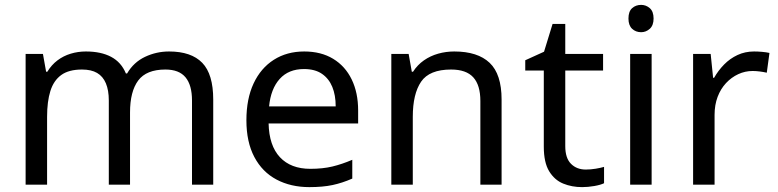

<svg xmlns="http://www.w3.org/2000/svg" viewBox="-20 -757 3189 787"><path d="M673 -546Q764 -546 809 -499.5Q854 -453 854 -349V0H767V-345Q767 -408 740.5 -440Q714 -472 658 -472Q580 -472 546.5 -427Q513 -382 513 -296V0H426V-345Q426 -387 414 -415.5Q402 -444 378 -458Q354 -472 316 -472Q262 -472 231 -449.5Q200 -427 186.5 -384Q173 -341 173 -278V0H85V-536H156L169 -463H174Q191 -491 215.5 -509.5Q240 -528 270 -537Q300 -546 332 -546Q394 -546 435.5 -524Q477 -502 496 -456H501Q528 -502 574.5 -524Q621 -546 673 -546Z M1227 -546Q1296 -546 1345.5 -516Q1395 -486 1421.5 -431.5Q1448 -377 1448 -304V-251H1081Q1083 -160 1127.5 -112.5Q1172 -65 1252 -65Q1303 -65 1342.5 -74.5Q1382 -84 1424 -102V-25Q1383 -7 1343 1.5Q1303 10 1248 10Q1172 10 1113.5 -21Q1055 -52 1022.5 -113.5Q990 -175 990 -264Q990 -352 1019.5 -415Q1049 -478 1102.5 -512Q1156 -546 1227 -546ZM1226 -474Q1163 -474 1126.5 -433.5Q1090 -393 1083 -321H1356Q1356 -367 1342 -401Q1328 -435 1299.5 -454.5Q1271 -474 1226 -474Z M1842 -546Q1938 -546 1987 -499.5Q2036 -453 2036 -349V0H1949V-343Q1949 -408 1920 -440Q1891 -472 1829 -472Q1740 -472 1706 -422Q1672 -372 1672 -278V0H1584V-536H1655L1668 -463H1673Q1691 -491 1717.5 -509.5Q1744 -528 1776 -537Q1808 -546 1842 -546Z M2381 -62Q2401 -62 2422 -65.5Q2443 -69 2456 -73V-6Q2442 1 2416 5.5Q2390 10 2366 10Q2324 10 2288.5 -4.5Q2253 -19 2231 -55Q2209 -91 2209 -156V-468H2133V-510L2210 -545L2245 -659H2297V-536H2452V-468H2297V-158Q2297 -109 2320.5 -85.5Q2344 -62 2381 -62Z M2651 -536V0H2563V-536ZM2608 -737Q2628 -737 2643.5 -723.5Q2659 -710 2659 -681Q2659 -653 2643.5 -639Q2628 -625 2608 -625Q2586 -625 2571 -639Q2556 -653 2556 -681Q2556 -710 2571 -723.5Q2586 -737 2608 -737Z M3071 -546Q3086 -546 3103.5 -544.5Q3121 -543 3134 -540L3123 -459Q3110 -462 3094.5 -464Q3079 -466 3065 -466Q3034 -466 3006 -453Q2978 -440 2956 -416.5Q2934 -393 2921.5 -360Q2909 -327 2909 -286V0H2821V-536H2893L2903 -438H2907Q2924 -468 2948 -492.5Q2972 -517 3003 -531.5Q3034 -546 3071 -546Z"/></svg>

Font: Noto Sans Georgian
Style: Regular
Weight: 400
Designer: Monotype Design Team, Akaki Razmadze
Foundry: Google LLC
Version: Version 2.002